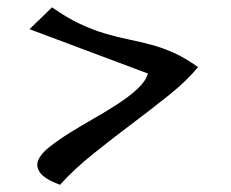

<svg xmlns="http://www.w3.org/2000/svg" viewBox="-20 -563 630 524"><path d="M143.6 -58.6Q102.5 -74.2 89.8 -91.3Q77.1 -108.4 84.5 -126Q91.8 -143.6 115.2 -162.1Q138.7 -180.7 169.9 -200.2Q201.2 -219.7 236.3 -239.7Q271.5 -259.8 302.2 -279.8Q333 -299.8 355.5 -320.8Q377.9 -341.8 383.8 -362.3L60.5 -483.4L122.1 -543Q162.1 -514.6 197.8 -498Q233.4 -481.4 266.1 -471.7Q298.8 -461.9 330.1 -455.6Q361.3 -449.2 392.6 -440.9Q423.8 -432.6 455.1 -418.5Q486.3 -404.3 520.5 -379.9Q489.3 -341.8 440.9 -303.2Q392.6 -264.6 339.4 -224.6Q286.1 -184.6 234.4 -143.1Q182.6 -101.6 143.6 -58.6Z"/></svg>

Font: Architects Daughter-petzku
Style: Regular
Weight: 400
Designer: Kimberly Geswein
Foundry: Kimberly Geswein
Version: Version 1.000 2010 initial release